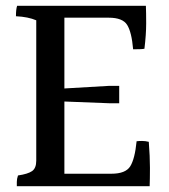

<svg xmlns="http://www.w3.org/2000/svg" viewBox="-20 -690 581 662"><path d="M202 -91H364Q413 -91 429 -116.5Q445 -142 451 -203Q459 -204 470 -204Q481 -204 493 -201Q497 -150 497 -111.5Q497 -73 496 -48H38Q38 -53 38 -63Q38 -73 42 -85Q76 -90 90.5 -100Q105 -110 105 -136V-620Q77 -632 35 -634Q35 -658 39 -670H483Q484 -648 484 -609.5Q484 -571 478 -522Q471 -520 439 -520Q434 -579 418.5 -604Q403 -629 355 -629H202V-385L357 -394H391V-334H357L202 -340Z"/></svg>

Font: Halant Medium
Style: Regular
Weight: 500
Designer: Hitesh Malaviya (Devanagari), Satya Rajpurohit (Latin)
Foundry: Indian Type Foundry
Version: Version 1.101;PS 1.0;hotconv 1.0.78;makeotf.lib2.5.61930; tt